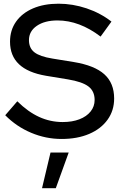

<svg xmlns="http://www.w3.org/2000/svg" viewBox="-20 -729 653 1021"><path d="M307.5 10Q223.9 10 145.9 -22.8Q67.8 -55.5 7.8 -116.2L72 -190.4Q129 -134.1 188.3 -107.1Q247.5 -80 313.5 -80Q364.1 -80 402.3 -94.7Q440.5 -109.4 461.9 -136.2Q483.2 -163 483.2 -197.4Q483.2 -244 450.3 -269.2Q417.3 -294.3 341.1 -306.9L224.5 -326.1Q128.2 -342.5 80.8 -387.6Q33.3 -432.6 33.3 -507.5Q33.3 -568.5 65.4 -613.9Q97.4 -659.4 155.6 -684.4Q213.7 -709.3 291.4 -709.3Q366.6 -709.3 440.3 -684.6Q514 -659.8 572.7 -614.2L514.9 -534.5Q401.9 -620.3 285.8 -620.3Q217.6 -620.3 175.8 -591.6Q134 -562.9 134 -515.6Q134 -473.4 163 -450.9Q192 -428.4 258.6 -417.6L371.9 -399.2Q482.7 -381.1 534.9 -334Q587 -286.9 587 -205.2Q587 -141.2 552.1 -92.6Q517.3 -43.9 454.3 -16.9Q391.2 10 307.5 10ZM203.5 271.7 248.6 82.1H345.3L276.8 271.7Z"/></svg>

Font: Red Hat Display VF
Style: Regular
Weight: 300
Designer: Pentagram, MCKL
Foundry: Pentagram, MCKL
Version: Version 1.023